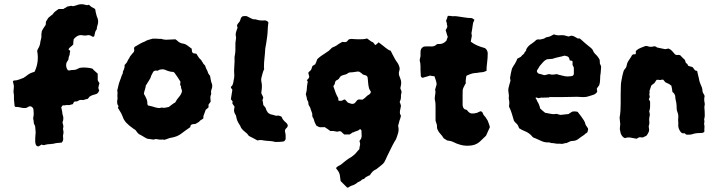

<svg xmlns="http://www.w3.org/2000/svg" viewBox="-20 -664 3345 894"><path d="M443 -277Q442 -272 440.5 -267.5Q439 -263 438 -256Q438 -249 442 -244Q439 -232 430 -227Q423 -224 415.5 -222.5Q408 -221 397 -214Q393 -210 389 -204Q382 -202 377 -201Q372 -200 367 -198Q352 -201 343 -194Q339 -191 334.5 -191.5Q330 -192 325 -190Q324 -188 322.5 -185.5Q321 -183 319 -179Q315 -178 311 -177Q307 -176 304 -175Q299 -174 294.5 -175Q290 -176 285 -174Q283 -173 279 -173.5Q275 -174 271 -173Q270 -171 268.5 -168.5Q267 -166 265 -164Q266 -160 267 -156Q268 -152 269 -147Q270 -144 270 -140Q270 -136 271 -132Q279 -113 271 -94Q273 -87 274.5 -80.5Q276 -74 274 -67Q273 -64 273.5 -61.5Q274 -59 275 -56Q277 -45 274 -36Q273 -32 273.5 -28.5Q274 -25 274 -22Q275 -16 273.5 -10.5Q272 -5 267 0Q258 1 249 1.5Q240 2 230 5Q226 6 221.5 6Q217 6 213 7Q202 7 191 10Q183 14 174 9Q170 11 167.5 13Q165 15 161 17Q157 19 152.5 16Q148 13 147 10Q146 7 145 3.5Q144 0 144 -3Q144 -11 144 -19.5Q144 -28 145 -36Q147 -45 145.5 -54.5Q144 -64 144 -72Q144 -79 141 -82Q137 -88 137 -95Q137 -102 135 -109Q134 -111 134.5 -113.5Q135 -116 135 -117Q137 -126 137 -134.5Q137 -143 136 -152Q136 -159 132 -162Q131 -165 128 -166.5Q125 -168 123 -169Q116 -170 110.5 -166Q105 -162 100 -161Q87 -160 75 -163.5Q63 -167 52 -166Q48 -170 48 -170L45 -201Q45 -210 45 -218Q45 -226 43 -233V-241Q45 -259 44.5 -264.5Q44 -270 40 -284Q43 -289 44 -289Q57 -289 68.5 -293.5Q80 -298 91 -302Q95 -306 98 -307Q112 -318 118.5 -321.5Q125 -325 141 -330Q152 -353 155 -377.5Q158 -402 153 -427Q154 -429 154.5 -431Q155 -433 156 -435Q167 -452 168 -470Q169 -476 171 -482.5Q173 -489 173 -496Q172 -501 173 -507Q174 -513 175 -520Q178 -526 182.5 -533Q187 -540 192 -547Q194 -551 193.5 -556Q193 -561 195 -565Q198 -569 200 -573Q202 -577 205 -581Q207 -583 210.5 -585.5Q214 -588 217 -591Q221 -593 223.5 -595.5Q226 -598 228 -601Q233 -608 239.5 -612.5Q246 -617 253 -622H275Q277 -624 280 -625.5Q283 -627 285 -628Q288 -629 292 -633Q299 -634 306 -636Q313 -638 320 -635Q324 -636 327.5 -637Q331 -638 335 -639Q355 -648 376 -642Q386 -638 394 -642Q397 -639 400 -636.5Q403 -634 407 -631Q411 -629 415 -627Q419 -625 423 -622Q423 -620 424 -617Q425 -614 425 -611Q427 -602 429 -594Q431 -586 435 -577Q437 -570 437 -563.5Q437 -557 435 -550Q434 -546 432.5 -541.5Q431 -537 431 -532Q431 -529 430 -527Q424 -520 422.5 -512Q421 -504 419 -496L416 -493H411Q396 -504 383 -499Q376 -498 369 -499Q347 -505 329 -488Q328 -487 326.5 -485Q325 -483 323 -481Q322 -475 321.5 -469Q321 -463 321 -457Q318 -453 315 -451Q312 -449 309 -446Q305 -443 301 -438Q297 -432 305 -429Q308 -428 306.5 -424Q305 -420 305 -416Q305 -411 304 -408.5Q303 -406 300 -398Q300 -398 299.5 -394Q299 -390 298 -385Q295 -382 293 -378Q291 -374 289 -370Q285 -351 296 -337Q302 -335 306.5 -336.5Q311 -338 316 -338Q321 -338 325.5 -338.5Q330 -339 334 -340Q338 -342 342.5 -344Q347 -346 351 -348Q364 -350 376 -349.5Q388 -349 400 -347Q405 -346 409.5 -344.5Q414 -343 415 -339Q420 -334 425 -330Q430 -326 435 -321V-291Q438 -283 443 -277Z M967 -273Q970 -261 966 -251Q964 -246 963 -241Q962 -236 963 -231Q964 -230 963.5 -228.5Q963 -227 963 -225Q959 -217 959.5 -208Q960 -199 961 -191L951 -177V-164Q949 -162 946 -159.5Q943 -157 938 -153Q936 -146 932.5 -138Q929 -130 927 -123V-113Q923 -109 917 -106Q911 -103 907 -97Q903 -94 899 -92Q895 -90 890 -87Q888 -86 885.5 -86.5Q883 -87 881 -86Q866 -86 866 -72Q855 -65 844.5 -57Q834 -49 823 -41Q806 -28 779 -23Q770 -22 762 -18.5Q754 -15 745 -13Q743 -13 740 -14Q737 -15 735 -14Q723 -13 710 -16Q706 -17 702 -16Q698 -15 695 -14Q688 -15 681 -16Q674 -17 666 -18Q657 -22 649.5 -27Q642 -32 634 -36Q628 -38 623 -43Q618 -48 615 -53Q614 -55 612.5 -56.5Q611 -58 609 -60Q606 -62 603 -63.5Q600 -65 597 -68Q581 -79 568.5 -92Q556 -105 550 -124Q545 -137 538 -147Q536 -151 533.5 -154.5Q531 -158 529 -162Q530 -164 532 -170Q530 -173 528 -176Q526 -179 526 -183Q526 -186 525.5 -189.5Q525 -193 526 -197Q528 -204 527 -211Q526 -218 527 -225Q528 -231 526.5 -238Q525 -245 528 -251Q530 -258 531 -264Q532 -270 534 -276Q536 -282 538 -287.5Q540 -293 542 -298Q544 -304 546 -310Q548 -316 552 -323Q552 -325 552 -328Q552 -331 553 -332Q557 -340 559 -347Q561 -354 560 -361Q564 -366 567 -369Q570 -372 572 -376Q574 -381 576.5 -385.5Q579 -390 582 -394Q585 -402 591 -408Q595 -413 598 -416.5Q601 -420 603 -422Q606 -428 605 -432.5Q604 -437 604 -440Q606 -445 607 -446Q610 -447 612.5 -449Q615 -451 618 -452Q626 -457 635 -462Q644 -467 653 -470Q662 -476 671.5 -478.5Q681 -481 691 -484Q699 -484 707 -484Q715 -484 722 -483H731Q742 -479 753.5 -479Q765 -479 776 -480Q781 -480 786.5 -480.5Q792 -481 797 -481Q802 -477 805.5 -474.5Q809 -472 813 -468Q816 -467 819 -465Q822 -463 826 -462Q840 -461 851.5 -453Q863 -445 873 -437Q873 -435 873 -431.5Q873 -428 874 -425Q874 -420 880 -416Q883 -415 887 -415Q891 -415 895 -413Q897 -409 900.5 -404Q904 -399 907 -394Q911 -390 915 -386Q919 -382 921 -377Q923 -375 924.5 -372Q926 -369 927 -367Q930 -364 933 -361Q936 -358 937 -353Q939 -346 943 -339Q947 -332 949 -324Q950 -321 952.5 -318Q955 -315 958 -311Q960 -302 961.5 -292Q963 -282 967 -273ZM827 -237Q828 -244 825 -249.5Q822 -255 823 -261Q823 -263 820 -266Q819 -268 819 -274Q820 -276 820 -279.5Q820 -283 820 -284Q813 -295 807 -304.5Q801 -314 794 -323Q794 -325 792 -325.5Q790 -326 788 -329Q771 -329 751 -338Q739 -344 722 -339Q721 -339 719.5 -338Q718 -337 716 -335H711Q695 -338 690 -323Q688 -319 685.5 -314.5Q683 -310 682 -305Q681 -301 678 -296.5Q675 -292 673 -288Q669 -283 666 -277Q663 -271 659 -266Q658 -256 654.5 -246Q651 -236 650 -227Q653 -222 656 -216.5Q659 -211 661 -206Q667 -193 666 -181Q666 -179 667 -177Q668 -175 669 -173Q678 -171 686.5 -169Q695 -167 703 -164Q710 -162 717 -161Q724 -160 731 -163H734Q742 -161 749.5 -162.5Q757 -164 766 -166Q773 -171 780.5 -177Q788 -183 796 -187Q803 -201 813 -212Q823 -223 827 -237Z M1320 -81Q1320 -72 1312 -66Q1304 -58 1308 -47Q1310 -40 1310 -32Q1310 -24 1310 -16Q1309 -14 1307.5 -11.5Q1306 -9 1304 -7Q1300 -5 1299 -5Q1291 -4 1283 -3.5Q1275 -3 1267 -3Q1262 -3 1262 -3Q1248 -7 1234.5 -7.5Q1221 -8 1208 -10Q1200 -12 1193 -12Q1186 -12 1179 -10Q1169 -15 1159.5 -20.5Q1150 -26 1139 -31Q1132 -42 1121.5 -49.5Q1111 -57 1103 -68Q1101 -73 1098.5 -78Q1096 -83 1093 -87Q1083 -102 1080 -120Q1080 -127 1075 -132Q1067 -147 1071 -160Q1072 -162 1071.5 -164.5Q1071 -167 1072 -168Q1068 -173 1066 -176Q1064 -179 1062 -182Q1062 -189 1063 -192L1055 -202Q1057 -213 1058.5 -224.5Q1060 -236 1062 -246L1055 -256Q1055 -260 1058 -262.5Q1061 -265 1063 -269Q1067 -280 1068 -290Q1071 -302 1071 -313Q1069 -335 1071 -356Q1073 -377 1072 -399Q1077 -421 1076 -443Q1075 -465 1079 -486Q1079 -491 1079 -491Q1076 -503 1079 -514Q1082 -525 1086 -534Q1085 -536 1085 -539Q1085 -542 1083 -544Q1085 -551 1089 -555.5Q1093 -560 1096 -564Q1098 -568 1099.5 -572.5Q1101 -577 1102 -581L1109 -588Q1118 -590 1128 -589Q1131 -588 1134.5 -586Q1138 -584 1142 -582Q1149 -578 1155.5 -575.5Q1162 -573 1170 -574Q1181 -570 1191.5 -569Q1202 -568 1212 -569H1216Q1216 -569 1216.5 -568.5Q1217 -568 1218 -568Q1223 -567 1227 -563Q1231 -559 1229 -554Q1227 -539 1226.5 -524Q1226 -509 1224 -494Q1222 -480 1220 -465.5Q1218 -451 1215 -437Q1214 -415 1211.5 -393.5Q1209 -372 1209 -351Q1209 -348 1209.5 -346Q1210 -344 1210 -342Q1205 -332 1202.5 -322Q1200 -312 1197 -301Q1195 -293 1197 -284Q1200 -272 1199.5 -260Q1199 -248 1197 -235V-229Q1199 -225 1201.5 -220Q1204 -215 1206 -210Q1205 -207 1204 -203.5Q1203 -200 1202 -197Q1204 -192 1204.5 -186Q1205 -180 1206 -175Q1210 -170 1214 -165.5Q1218 -161 1219 -155Q1219 -153 1221 -150Q1223 -147 1224 -145Q1226 -140 1230.5 -137Q1235 -134 1239 -132Q1246 -131 1252 -129Q1258 -127 1265 -125Q1269 -125 1271.5 -125.5Q1274 -126 1277 -126Q1279 -125 1282.5 -124Q1286 -123 1289 -122Q1290 -121 1291 -119.5Q1292 -118 1293 -117Q1295 -109 1304 -100Q1309 -96 1313.5 -91.5Q1318 -87 1320 -81Z M1850 -237Q1849 -236 1849.5 -234.5Q1850 -233 1849 -231Q1846 -221 1847 -212Q1847 -201 1841 -189Q1843 -185 1844.5 -180.5Q1846 -176 1847 -171Q1845 -160 1842.5 -148Q1840 -136 1847 -125Q1846 -119 1844 -113Q1842 -107 1840 -102Q1839 -97 1837.5 -92Q1836 -87 1834 -79Q1834 -81 1833.5 -80Q1833 -79 1834 -77Q1838 -61 1834 -46Q1830 -31 1824 -16Q1823 -15 1822 -12.5Q1821 -10 1819 -8Q1808 11 1798.5 31Q1789 51 1779 71Q1778 75 1775 80Q1772 85 1770 90Q1766 96 1763 99Q1756 105 1748 111.5Q1740 118 1732 124Q1722 128 1715 135Q1708 142 1702 152Q1695 154 1689 158Q1683 160 1678 166Q1676 170 1671 170Q1666 171 1662.5 175Q1659 179 1654 181Q1645 184 1638 191Q1629 197 1619 200Q1614 201 1609 204.5Q1604 208 1600 210Q1598 209 1597 209Q1596 209 1596 209L1566 179Q1564 161 1562.5 152.5Q1561 144 1557.5 137.5Q1554 131 1545 120Q1546 118 1546 117Q1546 116 1547 115Q1550 113 1554 110Q1558 107 1562 106Q1570 101 1576 95.5Q1582 90 1589 85Q1595 80 1602 75.5Q1609 71 1616 67Q1623 62 1629.5 56.5Q1636 51 1641 44Q1644 40 1647 37Q1650 34 1653 31Q1654 27 1654 23.5Q1654 20 1655 17Q1659 7 1654 -6V-8L1661 -18Q1661 -17 1662.5 -23Q1664 -29 1664 -29Q1664 -38 1663.5 -43.5Q1663 -49 1663 -57Q1659 -62 1657.5 -62.5Q1656 -63 1654 -61Q1650 -57 1644 -55Q1638 -53 1632 -51Q1631 -51 1628 -49Q1625 -47 1623 -48L1610 -39Q1609 -39 1608.5 -38.5Q1608 -38 1607 -38H1582Q1579 -42 1575 -45Q1571 -48 1568 -52Q1561 -54 1557.5 -52.5Q1554 -51 1549 -51L1532 -54H1518Q1511 -59 1505 -63.5Q1499 -68 1492 -72Q1475 -71 1470 -71.5Q1465 -72 1453 -79Q1451 -82 1450 -85Q1449 -88 1447 -91Q1444 -97 1442.5 -103.5Q1441 -110 1438 -115Q1434 -119 1434 -126Q1435 -134 1432 -140.5Q1429 -147 1427 -154Q1426 -161 1422 -167Q1418 -173 1416 -179Q1417 -190 1410 -199Q1408 -213 1404 -225Q1409 -243 1409 -255Q1409 -263 1410.5 -269.5Q1412 -276 1413 -283Q1412 -285 1411 -287.5Q1410 -290 1408 -291H1409L1415 -297Q1418 -299 1420 -307Q1419 -311 1418 -314.5Q1417 -318 1416 -322Q1416 -327 1417 -328Q1427 -336 1429 -340Q1431 -344 1435 -357Q1436 -358 1438.5 -359Q1441 -360 1442 -361Q1442 -361 1448 -365Q1450 -370 1452.5 -375.5Q1455 -381 1457 -388Q1465 -396 1474.5 -403Q1484 -410 1494 -416Q1507 -424 1511 -427.5Q1515 -431 1526 -442Q1533 -445 1540.5 -448.5Q1548 -452 1555 -458Q1560 -461 1565 -464Q1570 -467 1574 -469Q1579 -468 1582.5 -468Q1586 -468 1589 -468Q1595 -469 1598 -473.5Q1601 -478 1605 -481Q1615 -484 1627 -482Q1632 -482 1637.5 -481.5Q1643 -481 1648 -481Q1659 -481 1669.5 -481.5Q1680 -482 1689 -485Q1697 -480 1703.5 -474.5Q1710 -469 1717 -467Q1719 -464 1721 -462Q1723 -460 1724 -458Q1728 -452 1732 -457Q1734 -459 1735 -460Q1736 -461 1738 -462Q1739 -463 1740.5 -464.5Q1742 -466 1743 -467Q1748 -463 1754 -458.5Q1760 -454 1765 -450Q1770 -446 1775.5 -441.5Q1781 -437 1786 -434Q1790 -430 1799 -428Q1801 -424 1803 -420Q1805 -416 1807 -412Q1812 -403 1816.5 -394Q1821 -385 1827 -377Q1838 -363 1841 -346Q1841 -339 1838.5 -332Q1836 -325 1838 -314Q1840 -309 1842.5 -302.5Q1845 -296 1847 -289Q1849 -279 1847.5 -270.5Q1846 -262 1844 -253Q1846 -249 1847 -245.5Q1848 -242 1850 -237ZM1707 -237Q1702 -244 1699 -251Q1698 -256 1696.5 -261Q1695 -266 1695 -270Q1694 -275 1694 -280.5Q1694 -286 1693 -291Q1692 -296 1692 -301.5Q1692 -307 1687 -311Q1684 -313 1679.5 -314Q1675 -315 1670 -317Q1666 -321 1661.5 -324.5Q1657 -328 1653 -330Q1649 -331 1646 -331Q1637 -330 1628.5 -328.5Q1620 -327 1611 -327Q1609 -327 1606 -326Q1603 -325 1601 -324Q1596 -319 1589.5 -317.5Q1583 -316 1577 -314Q1573 -313 1568 -310Q1563 -307 1561 -302Q1558 -296 1553.5 -293.5Q1549 -291 1545 -289Q1541 -285 1540.5 -281.5Q1540 -278 1539 -275Q1538 -271 1536 -268.5Q1534 -266 1532 -263Q1538 -244 1543 -231.5Q1548 -219 1555 -207Q1556 -203 1555.5 -200.5Q1555 -198 1557 -195Q1564 -194 1570 -195Q1576 -196 1581 -200Q1582 -201 1584 -200.5Q1586 -200 1587 -200Q1591 -196 1594 -192.5Q1597 -189 1600 -186Q1608 -183 1615 -181Q1622 -179 1629 -182Q1635 -186 1639 -192.5Q1643 -199 1650 -201Q1654 -201 1658.5 -200.5Q1663 -200 1668 -200Q1670 -202 1673.5 -204Q1677 -206 1679 -208Q1684 -213 1688.5 -217Q1693 -221 1699 -224Q1706 -229 1707 -237Z M2261 -72Q2256 -62 2252 -52Q2248 -42 2243 -32L2222 -12Q2203 9 2177 13Q2164 15 2150.5 14.5Q2137 14 2123 10Q2115 8 2106.5 4.5Q2098 1 2090 -3Q2084 -6 2077 -7.5Q2070 -9 2062 -10Q2059 -12 2055 -14.5Q2051 -17 2046 -20Q2039 -32 2029.5 -42Q2020 -52 2015 -67Q2015 -79 2014 -83.5Q2013 -88 2008 -102V-168Q2008 -176 2007.5 -183.5Q2007 -191 2005 -198Q2004 -205 2004.5 -210Q2005 -215 2006 -222Q2009 -234 2006 -247Q2009 -259 2013 -271Q2013 -277 2010 -288Q2007 -299 2003 -309Q1998 -309 1993 -310Q1988 -311 1982 -312Q1976 -310 1969.5 -308Q1963 -306 1955 -304Q1952 -302 1946 -302Q1945 -302 1942.5 -304.5Q1940 -307 1940 -308Q1939 -311 1939 -314Q1939 -317 1939 -320Q1938 -328 1938 -337Q1938 -346 1938 -354Q1938 -362 1937 -369.5Q1936 -377 1934 -384Q1935 -389 1936 -393.5Q1937 -398 1938 -402V-421Q1938 -429 1940.5 -435Q1943 -441 1951 -446Q1957 -448 1964.5 -448Q1972 -448 1981 -448Q1989 -447 1997.5 -448.5Q2006 -450 2013 -457Q2015 -459 2018.5 -459Q2022 -459 2024 -459Q2044 -458 2059 -475Q2060 -481 2065 -492Q2062 -499 2060 -507.5Q2058 -516 2055 -524Q2057 -527 2059 -530Q2061 -533 2062 -537Q2064 -542 2062 -546.5Q2060 -551 2061 -554Q2059 -559 2059 -561Q2059 -563 2057 -568Q2058 -570 2059 -572.5Q2060 -575 2061 -577Q2062 -581 2063 -583.5Q2064 -586 2065 -590H2076Q2081 -589 2086.5 -588.5Q2092 -588 2097 -589Q2099 -589 2102 -588.5Q2105 -588 2108 -588Q2125 -586 2141.5 -583Q2158 -580 2174 -580Q2176 -580 2178.5 -579Q2181 -578 2182 -577Q2186 -575 2189 -572Q2188 -568 2186 -564.5Q2184 -561 2183 -558Q2182 -554 2181.5 -549Q2181 -544 2180 -539Q2179 -532 2178 -525Q2177 -518 2175 -509Q2176 -508 2176 -504Q2176 -500 2177 -497Q2176 -490 2174.5 -484Q2173 -478 2172 -470Q2185 -460 2200.5 -453Q2216 -446 2238 -440Q2249 -433 2251 -417Q2251 -394 2248 -371Q2247 -362 2246 -353Q2245 -344 2246 -335Q2233 -327 2215 -327Q2212 -327 2209 -326Q2206 -325 2204 -325Q2188 -324 2179.5 -322Q2171 -320 2153 -312Q2150 -308 2150 -301Q2149 -295 2148.5 -289Q2148 -283 2149 -276Q2149 -276 2149 -275.5Q2149 -275 2147 -274Q2141 -262 2138 -256Q2135 -250 2134.5 -244Q2134 -238 2134 -224V-176Q2134 -171 2135 -170Q2136 -161 2144 -155Q2148 -154 2151.5 -153Q2155 -152 2157 -148Q2166 -136 2177.5 -135.5Q2189 -135 2202 -139Q2206 -141 2210 -143Q2214 -145 2218 -146Q2226 -144 2228 -137Q2230 -130 2235 -125Q2240 -120 2243.5 -114Q2247 -108 2251 -102Q2253 -96 2256 -88.5Q2259 -81 2261 -72Z M2779 -353Q2778 -343 2777.5 -332.5Q2777 -322 2775 -312Q2774 -302 2774 -290.5Q2774 -279 2770 -267Q2768 -264 2765 -260.5Q2762 -257 2759 -252Q2759 -248 2759.5 -245Q2760 -242 2761 -238Q2759 -233 2755 -229.5Q2751 -226 2747 -224Q2737 -221 2728.5 -218Q2720 -215 2711 -213Q2697 -211 2682 -212.5Q2667 -214 2652 -213Q2639 -213 2624.5 -212.5Q2610 -212 2595 -212H2539Q2535 -209 2530.5 -210Q2526 -211 2522 -209Q2518 -211 2513 -209.5Q2508 -208 2503 -210Q2499 -209 2495.5 -208.5Q2492 -208 2487 -207Q2483 -208 2480 -209.5Q2477 -211 2473 -208Q2475 -205 2477.5 -201.5Q2480 -198 2481 -193Q2484 -189 2486 -185Q2488 -181 2490 -176Q2492 -172 2493 -167.5Q2494 -163 2495 -159Q2500 -154 2506 -149Q2512 -144 2518 -139Q2523 -138 2528.5 -137Q2534 -136 2539 -135Q2545 -134 2551 -133Q2557 -132 2564 -133Q2571 -135 2577 -132.5Q2583 -130 2590 -129Q2599 -130 2608.5 -131Q2618 -132 2627 -133Q2631 -136 2635.5 -138.5Q2640 -141 2644 -144Q2657 -147 2670 -143Q2673 -138 2677.5 -133Q2682 -128 2686 -122Q2692 -113 2698 -104.5Q2704 -96 2706 -85Q2708 -80 2712 -75Q2716 -70 2718 -66Q2719 -61 2717.5 -57Q2716 -53 2715 -48Q2711 -44 2705 -41Q2704 -41 2703 -39Q2702 -37 2700 -36Q2694 -32 2688 -28Q2682 -24 2677 -20Q2663 -8 2648 -8Q2642 -8 2639 -7Q2634 -6 2629 -3Q2624 0 2618 2Q2613 2 2608 3.5Q2603 5 2598 6Q2595 6 2591 5.5Q2587 5 2583 5Q2574 6 2565 4Q2556 2 2547 2Q2544 1 2541 0Q2538 -1 2535 -1Q2518 0 2503 -6.5Q2488 -13 2473 -20Q2461 -23 2456 -31Q2449 -39 2440.5 -44.5Q2432 -50 2422 -54Q2416 -56 2410 -59.5Q2404 -63 2397 -67Q2396 -71 2394 -75Q2392 -79 2390 -83Q2388 -86 2384.5 -89Q2381 -92 2378 -95Q2375 -98 2373 -102Q2368 -119 2363 -135.5Q2358 -152 2350 -168Q2351 -175 2351.5 -182.5Q2352 -190 2350 -199Q2349 -201 2349 -204Q2349 -207 2349 -209Q2349 -214 2349.5 -217.5Q2350 -221 2349 -224Q2348 -232 2347 -240Q2346 -248 2348 -255Q2350 -263 2352 -271Q2354 -279 2357 -288Q2356 -290 2356 -294Q2356 -298 2355 -302Q2357 -313 2359 -324Q2361 -335 2364 -345Q2367 -351 2370.5 -356.5Q2374 -362 2378 -368Q2385 -380 2389 -391Q2401 -397 2403.5 -398.5Q2406 -400 2408 -403Q2410 -406 2421 -415Q2420 -418 2426 -424Q2432 -430 2430 -434Q2439 -451 2456 -461Q2462 -465 2467.5 -469.5Q2473 -474 2477 -478Q2482 -481 2486.5 -480.5Q2491 -480 2495 -480Q2498 -481 2501.5 -481.5Q2505 -482 2509 -483Q2511 -484 2514 -485Q2517 -486 2519 -488Q2521 -489 2523 -490Q2525 -491 2527 -491Q2536 -492 2544 -496Q2552 -500 2559 -504Q2574 -498 2590 -500Q2600 -501 2609.5 -499Q2619 -497 2627 -494L2641 -498Q2649 -497 2656 -493Q2663 -489 2670 -485H2679Q2680 -484 2681 -483.5Q2682 -483 2683 -482Q2694 -472 2704 -463.5Q2714 -455 2725 -446Q2740 -436 2744 -422Q2748 -416 2751 -413Q2763 -403 2772 -386Q2772 -384 2772.5 -380.5Q2773 -377 2773 -374Q2772 -369 2775 -364Q2778 -359 2779 -353ZM2652 -320V-345Q2652 -350 2651 -351Q2650 -354 2648.5 -357Q2647 -360 2646 -361V-378L2643 -381Q2639 -381 2633 -383Q2631 -392 2628 -397Q2625 -401 2620 -402Q2615 -403 2609 -405Q2596 -401 2581 -398Q2566 -395 2552 -390Q2545 -389 2539 -389Q2533 -389 2527 -388Q2517 -384 2509.5 -375.5Q2502 -367 2495 -359Q2491 -354 2488 -348Q2485 -342 2481 -337Q2480 -336 2480 -331Q2483 -323 2489 -321Q2495 -320 2501 -318Q2507 -316 2514 -314Q2517 -315 2519.5 -315Q2522 -315 2525 -316Q2537 -321 2545 -317Q2553 -316 2559.5 -317Q2566 -318 2573 -319Q2579 -316 2585.5 -315Q2592 -314 2598 -312Q2611 -308 2623 -308Q2635 -308 2647 -311Q2652 -316 2652 -320Z M3261 -147Q3261 -139 3261.5 -130.5Q3262 -122 3260 -114Q3258 -109 3259 -105Q3261 -100 3259.5 -94.5Q3258 -89 3259 -84Q3261 -77 3260 -68.5Q3259 -60 3260 -52Q3256 -45 3247 -45Q3237 -45 3225.5 -44Q3214 -43 3203 -39Q3197 -37 3190 -37Q3183 -37 3176 -37Q3170 -41 3167 -44Q3155 -40 3147 -53Q3143 -59 3140.5 -66Q3138 -73 3138 -81Q3139 -89 3138 -97Q3137 -105 3138 -114Q3140 -129 3134 -143Q3133 -146 3132 -149Q3131 -152 3131 -155Q3131 -166 3130 -177.5Q3129 -189 3126 -199Q3125 -204 3124.5 -208.5Q3124 -213 3124 -217Q3121 -229 3111 -236Q3110 -244 3109 -250.5Q3108 -257 3106 -265Q3104 -267 3098 -271Q3094 -274 3088.5 -276Q3083 -278 3078 -281Q3076 -283 3073.5 -286.5Q3071 -290 3068 -293H3062Q3058 -292 3055 -291.5Q3052 -291 3047 -292Q3045 -293 3042 -292.5Q3039 -292 3037 -292Q3032 -285 3027 -277Q3023 -274 3019.5 -271.5Q3016 -269 3014 -267Q3011 -264 3011 -261L3004 -240Q3006 -234 3004 -228.5Q3002 -223 3005 -217Q3006 -214 3005 -211Q3004 -208 3003 -206Q3000 -202 3002 -200Q3004 -198 3005 -195Q3006 -194 3007 -191Q3007 -179 3007 -168Q3007 -157 3003 -146Q3004 -142 3004.5 -138.5Q3005 -135 3006 -130Q3005 -124 3003.5 -116.5Q3002 -109 3003 -101Q3004 -96 3003.5 -90Q3003 -84 3001 -78Q3000 -75 3001 -72Q3004 -60 3001 -51Q2998 -42 2990 -32Q2989 -31 2986 -30Q2983 -29 2981 -28Q2979 -26 2977 -25.5Q2975 -25 2973 -24Q2969 -24 2965 -24.5Q2961 -25 2958 -25Q2954 -24 2951.5 -22.5Q2949 -21 2944 -18Q2931 -20 2917.5 -23Q2904 -26 2891 -21Q2885 -22 2881 -26Q2877 -30 2874 -35Q2870 -41 2869 -48.5Q2868 -56 2866 -63Q2868 -80 2868 -86.5Q2868 -93 2865 -116Q2868 -132 2869 -148.5Q2870 -165 2870 -181Q2870 -202 2870 -224Q2870 -246 2871 -268Q2871 -274 2872 -280Q2873 -286 2874 -291Q2876 -302 2878 -312Q2880 -322 2883 -331Q2885 -338 2890 -343Q2895 -348 2897 -355Q2899 -369 2905.5 -379.5Q2912 -390 2919 -400Q2924 -414 2937 -411Q2939 -411 2939 -412Q2942 -415 2940.5 -420Q2939 -425 2943 -429Q2952 -437 2964 -441.5Q2976 -446 2986 -450Q2995 -450 2998 -448Q3011 -444 3023 -448Q3032 -450 3039 -443Q3049 -441 3058 -439Q3067 -437 3077 -435Q3081 -436 3085 -436.5Q3089 -437 3093 -438Q3103 -434 3109.5 -426.5Q3116 -419 3123 -411Q3128 -407 3134 -408Q3140 -409 3147 -407Q3152 -402 3157.5 -396Q3163 -390 3169 -385Q3170 -381 3171.5 -377.5Q3173 -374 3174 -370Q3179 -369 3181 -365Q3183 -361 3184 -358Q3194 -354 3204 -352Q3209 -347 3213 -340.5Q3217 -334 3226 -334Q3228 -324 3230 -316Q3232 -308 3234 -300Q3236 -285 3241 -274Q3245 -266 3248 -257.5Q3251 -249 3251 -239Q3252 -233 3255.5 -228Q3259 -223 3261 -217Q3260 -213 3259.5 -209Q3259 -205 3259 -200Q3259 -196 3259.5 -193Q3260 -190 3261 -185Q3261 -183 3261.5 -179.5Q3262 -176 3261 -174Q3259 -167 3260 -160Q3261 -153 3261 -147Z"/></svg>

Font: Darumadrop One
Style: Regular
Weight: 400
Version: Version 1.000